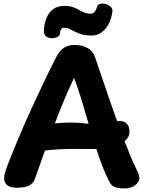

<svg xmlns="http://www.w3.org/2000/svg" viewBox="-20 -1042 827 1081"><path d="M179 -42Q170 -12 146.5 1.5Q123 15 75 15Q35 15 19 -1Q3 -17 3 -35Q3 -54 9 -73Q15 -92 22 -111Q56 -198 90.5 -279Q125 -360 159.5 -435.5Q194 -511 228 -582Q262 -653 296 -719Q314 -756 339.5 -772.5Q365 -789 399 -789Q442 -789 472 -772Q502 -755 512 -727Q516 -719 529.5 -678.5Q543 -638 564 -576.5Q585 -515 609.5 -444Q634 -373 660 -303.5Q686 -234 709.5 -176Q733 -118 750 -85Q756 -75 760.5 -61.5Q765 -48 765 -40Q765 -18 741.5 0.5Q718 19 678 19Q651 19 629.5 12.5Q608 6 595 -20Q564 -82 537 -160Q510 -238 486.5 -319.5Q463 -401 440.5 -475Q418 -549 397 -604Q348 -499 309 -399.5Q270 -300 238.5 -210Q207 -120 179 -42ZM212 -192Q197 -191 181 -214.5Q165 -238 165 -267Q165 -291 179.5 -305.5Q194 -320 213.5 -328.5Q233 -337 250 -340Q275 -346 308 -349Q341 -352 381.5 -352Q422 -352 467 -346Q476 -345 500.5 -346.5Q525 -348 554.5 -350.5Q584 -353 609.5 -356Q635 -359 646 -360Q674 -363 691.5 -347.5Q709 -332 709 -301Q709 -273 689 -254Q669 -235 637.5 -223.5Q606 -212 573.5 -207.5Q541 -203 516 -203Q459 -203 410.5 -203.5Q362 -204 315 -201.5Q268 -199 212 -192ZM499 -842Q464 -842 441 -848.5Q418 -855 401.5 -864Q385 -873 371 -879.5Q357 -886 341 -886Q319 -886 318 -853Q317 -841 303 -834Q289 -827 271.5 -827Q254 -827 240.5 -836.5Q227 -846 227 -867Q229 -930 258.5 -969.5Q288 -1009 342 -1009Q369 -1009 388.5 -1002.5Q408 -996 423.5 -987Q439 -978 454.5 -971.5Q470 -965 489 -965Q504 -965 512.5 -974.5Q521 -984 526 -1002Q529 -1016 543.5 -1020Q558 -1024 574.5 -1019.5Q591 -1015 603 -1004Q615 -993 613 -977Q603 -911 570.5 -876.5Q538 -842 499 -842Z"/></svg>

Font: Playpen Sans Arabic
Style: Bold
Weight: 700
Version: Version 2.000